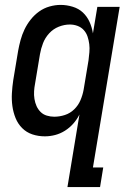

<svg xmlns="http://www.w3.org/2000/svg" viewBox="-20 -548 540 783"><path d="M201 -72Q223 -72 244.5 -79Q266 -86 282.5 -102Q299 -118 308 -139Q317 -160 321 -182L341 -302Q343 -318 344.5 -335Q346 -352 344 -368Q342 -384 337 -399Q332 -414 321.5 -425.5Q311 -437 296 -442.5Q281 -448 265 -448Q242 -448 219.5 -439Q197 -430 180.5 -412Q164 -394 155.5 -372Q147 -350 143 -327L123 -207Q120 -192 119 -176Q118 -160 120.5 -144.5Q123 -129 129 -115.5Q135 -102 145.5 -91.5Q156 -81 171 -76.5Q186 -72 201 -72ZM255 215 304 -81Q294 -61 279 -44Q264 -27 245 -15Q226 -3 205 2.5Q184 8 163 8Q136 8 112 0Q88 -8 70.5 -25.5Q53 -43 43.5 -66.5Q34 -90 30.5 -115.5Q27 -141 28.5 -167.5Q30 -194 34 -221L54 -341Q58 -363 64 -385Q70 -407 80 -428Q90 -449 105 -468Q120 -487 139.5 -501Q159 -515 182 -521.5Q205 -528 227 -528Q252 -528 276.5 -520.5Q301 -513 318 -497Q335 -481 345 -459Q355 -437 359 -412L377 -520H468L359 135H401L388 215Z"/></svg>

Font: Iosevka Medium
Style: Italic
Weight: 500
Italic angle: -9°
Monospace: yes
Designer: Belleve Invis
Foundry: Belleve Invis
Version: Version 32.5.0; ttfautohint (v1.8.4)